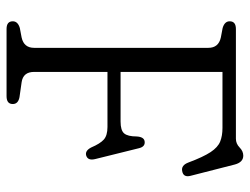

<svg xmlns="http://www.w3.org/2000/svg" viewBox="-108 -654 762 586"><g transform="rotate(90 273.0 -361.0)"><path d="M403.5 -700Q418.5 -700 430 -711.2Q441.5 -722.5 455 -722.5Q475 -722.5 482 -697L516.5 -562Q522.5 -539.5 502 -536Q484.5 -532.5 476 -555Q459 -600.5 444.2 -622.8Q429.5 -645 412 -652Q394.5 -659 370.5 -659H199.5V-348H351Q378 -348 387.2 -359Q396.5 -370 396.5 -397.5Q398 -420 412 -421.5Q428 -423.5 432.5 -403.5L465.5 -270.5Q471 -248 454.5 -243Q440 -239 430 -258.5Q418.5 -285.5 406 -296.8Q393.5 -308 367.5 -308H199.5V-84Q199.5 -50.5 231 -46L276.5 -39.5Q297.5 -35.5 297.5 -19Q297.5 0 273.5 0H68.5Q45 0 45 -19Q45 -34.5 65.5 -40.5L94.5 -46Q126 -53 126 -84V-616Q126 -647 94.5 -654L65.5 -659.5Q45 -665.5 45 -681Q45 -700 68.5 -700Z"/></g></svg>

Font: Fraunces 72pt S100 Light
Style: Regular
Weight: 300
Version: Version 1.000; ttfautohint (v1.8.3)